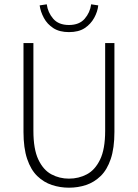

<svg xmlns="http://www.w3.org/2000/svg" viewBox="-20 -859 640 891"><path d="M300 12Q259 12 221 -0.5Q183 -13 153 -42Q123 -71 106 -121.5Q89 -172 89 -247V-659H135V-252Q135 -167 158 -118.5Q181 -70 218.5 -50Q256 -30 300 -30Q345 -30 383 -50Q421 -70 444.5 -118.5Q468 -167 468 -252V-659H511V-247Q511 -172 494 -121.5Q477 -71 447 -42Q417 -13 379.5 -0.5Q342 12 300 12ZM300 -710Q256 -710 227.5 -728.5Q199 -747 183.5 -776Q168 -805 164 -834L197 -839Q202 -801 227 -772Q252 -743 300 -743Q348 -743 373 -772Q398 -801 403 -839L436 -834Q433 -805 417 -776Q401 -747 373 -728.5Q345 -710 300 -710Z"/></svg>

Font: Source Code Pro ExtraLight Light
Style: Regular
Weight: 300
Monospace: yes
Version: Version 1.018;hotconv 1.0.116;makeotfexe 2.5.65601